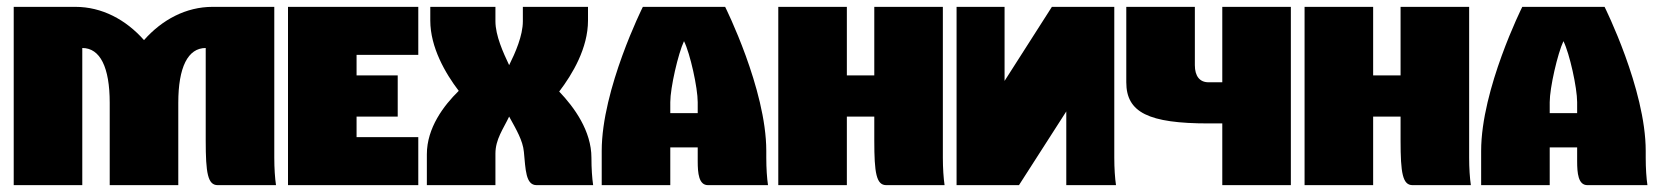

<svg xmlns="http://www.w3.org/2000/svg" viewBox="-20 -540 4835 560"><path d="M20 -520V0H220V-400C272 -400 300 -344 300 -240V0H500V-240C500 -344 528 -400 580 -400V-130C580 -35 586 0 615 0H785C782 -20 780 -49 780 -80V-520H600C523 -520 453 -483 400 -423C347 -483 277 -520 200 -520Z M820 -520V0H1200V-140H1020V-200H1140V-320H1020V-380H1200V-520Z M1465 -350C1448 -386 1425 -436 1425 -478V-520H1235V-480C1235 -402 1279 -326 1318 -275C1274 -232 1225 -167 1225 -90V0H1425V-92C1425 -134 1448 -164 1465 -200C1486 -162 1505 -130 1508 -97C1513 -46 1513 0 1545 0H1710C1707 -20 1705 -49 1705 -80C1705 -158 1655 -227 1611 -273C1650 -324 1695 -400 1695 -480V-520H1505V-478C1505 -436 1483 -386 1465 -350Z M1855 -520C1855 -520 1735 -280 1735 -100V0H1935V-110H2015V-70C2015 -35 2018 0 2045 0H2220C2217 -20 2215 -49 2215 -80V-100C2215 -280 2095 -520 2095 -520ZM1935 -210V-242C1935 -284 1958 -384 1975 -420C1993 -384 2015 -284 2015 -242V-210Z M2250 -520V0H2450V-200H2530V-130C2530 -35 2536 0 2565 0H2735C2732 -20 2730 -50 2730 -80V-520H2530V-320H2450V-520Z M2770 -520V0H2952L3090 -215V0H3235C3232 -20 3230 -49 3230 -80V-520H3048L2910 -304V-520Z M3265 -520V-300C3265 -212 3330 -180 3505 -180H3545V0H3745V-520H3545V-300H3505C3479 -300 3465 -318 3465 -350V-520Z M3785 -520V0H3985V-200H4065V-130C4065 -35 4071 0 4100 0H4270C4267 -20 4265 -50 4265 -80V-520H4065V-320H3985V-520Z M4420 -520C4420 -520 4300 -280 4300 -100V0H4500V-110H4580V-70C4580 -35 4583 0 4610 0H4785C4782 -20 4780 -49 4780 -80V-100C4780 -280 4660 -520 4660 -520ZM4500 -210V-242C4500 -284 4523 -384 4540 -420C4558 -384 4580 -284 4580 -242V-210Z"/></svg>

Font: MikodacsPCS
Style: Regular
Weight: 900
Designer: gluk (gluksza@wp.pl)
Foundry: gluk (gluksza@wp.pl)
Version: Version 0.27